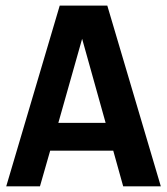

<svg xmlns="http://www.w3.org/2000/svg" viewBox="-20 -658 590 678"><path d="M415 0 379.9 -126H157.2L121.1 0H2L190.9 -638.2H358.9L547.9 0ZM270 -521 186 -224.1H353Z"/></svg>

Font: Code New Roman
Style: Bold
Weight: 700
Monospace: yes
Designer: Sam Radian
Foundry: Code New Roman
Version: Version 1.508 October 19, 2014